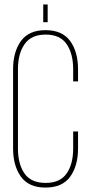

<svg xmlns="http://www.w3.org/2000/svg" viewBox="-20 -841 410 866"><path d="M175 -821H195V-741H175ZM185 -705Q261 -705 296.5 -656Q332 -607 332 -528V-474H310V-529Q310 -599 280.5 -642Q251 -685 186 -685Q121 -685 91 -642Q61 -599 61 -529V-171Q61 -101 90.5 -58.5Q120 -16 186 -16Q251 -16 280.5 -58.5Q310 -101 310 -171V-248H332V-172Q332 -93 296.5 -44Q261 5 185 5Q110 5 74.5 -44Q39 -93 39 -172V-528Q39 -607 74.5 -656Q110 -705 185 -705Z"/></svg>

Font: Bebas Neue Light
Style: Regular
Weight: 300
Designer: Ryoichi Tsunekawa
Foundry: Ryoichi Tsunekawa
Version: Version 1.003;PS 001.003;hotconv 1.0.70;makeotf.lib2.5.58329